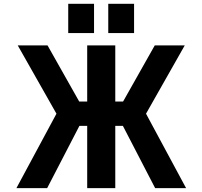

<svg xmlns="http://www.w3.org/2000/svg" viewBox="-20 -966 1040 988"><path d="M778.3 2 612.3 -318.4H573.2V2H428.7V-318.4H388.7L222.7 2H64.5L270.5 -380.9L71.3 -732.4H224.6L387.7 -443.4H428.7V-732.4H573.2V-443.4H613.3L776.4 -732.4H930.7L731.4 -380.9L937.5 2ZM331.1 -795.9V-946.3H463.9V-795.9ZM537.1 -795.9V-946.3H669.9V-795.9Z"/></svg>

Font: Gen Shin Gothic Monospace Bold
Style: Bold
Weight: 700
Designer: [Source Han Sans]
Ryoko NISHIZUKA  (kana & ideographs); Paul D. Hunt (Latin, Greek & Cyrillic); Wenlong ZHANG  (bopomofo
Version: Version 1.002.20150607